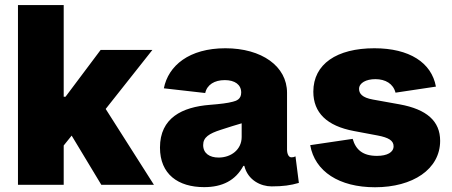

<svg xmlns="http://www.w3.org/2000/svg" viewBox="-20 -748 1829 777"><path d="M52.7 0H237.8V-159.2L270 -199.2L390.1 0H603L407.7 -307.1L596.7 -545.9H387.2L245.1 -356.4H237.8V-727.5H52.7Z M806.2 9.3C879.4 9.3 933.1 -17.6 964.8 -76.7H968.8C982.9 -18.6 1035.6 6.3 1079.1 6.3C1125 6.3 1156.2 2 1189.5 -7.8L1175.8 -115.2C1170.4 -112.3 1166 -111.3 1159.2 -111.3C1145 -111.3 1141.6 -132.8 1141.6 -141.1V-372.6C1141.6 -480 1039.1 -552.7 892.1 -552.7C745.6 -552.7 661.1 -482.4 643.1 -390.6L810.5 -371.6C817.9 -405.3 848.1 -423.8 889.6 -423.8C930.7 -423.8 956.1 -405.3 956.1 -373.5C956.1 -345.7 935.5 -339.8 922.4 -336.4C901.4 -330.6 871.6 -327.1 829.1 -323.7C717.3 -314.9 627.4 -271 627.4 -150.9C627.4 -42.5 701.2 9.3 806.2 9.3ZM864.7 -110.4C828.1 -110.4 802.2 -127.4 802.2 -161.1C802.2 -192.4 826.2 -207.5 873.5 -222.7C908.2 -233.9 934.1 -242.2 958 -249V-193.8C958 -142.1 914.6 -110.4 864.7 -110.4Z M1497.6 9.8C1650.4 9.8 1761.2 -63 1761.2 -178.2C1761.2 -257.8 1707 -305.7 1597.2 -325.7L1488.8 -345.2C1445.3 -353 1433.1 -369.6 1433.1 -388.2C1433.1 -412.6 1461.9 -427.7 1499 -427.7C1540 -427.7 1571.3 -409.2 1580.6 -373L1744.1 -397.5C1726.6 -494.6 1636.7 -552.7 1495.1 -552.7C1342.8 -552.7 1248 -488.8 1248 -377C1248 -292 1302.7 -238.3 1412.1 -217.8L1508.3 -199.7C1552.2 -191.4 1572.8 -179.2 1572.8 -156.2C1572.8 -131.8 1547.4 -117.2 1505.4 -117.2C1448.7 -117.2 1419.9 -141.6 1407.2 -186L1235.4 -160.6C1253.9 -54.2 1352.5 9.8 1497.6 9.8Z"/></svg>

Font: Raveo ExtraBold
Style: Regular
Weight: 800
Designer: Jakub Foglar, Rasmus Andersson (Inter)
Foundry: Jakubfoglar.com
Version: Version 1.100;Glyphs 3.2.3 (3260)